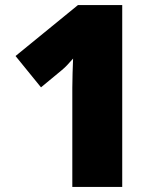

<svg xmlns="http://www.w3.org/2000/svg" viewBox="-20 -734 626 754"><path d="M460 0H264V-353Q264 -363 264 -389Q264 -415 265 -447Q266 -479 267 -504Q254 -489 243.5 -478Q233 -467 222 -458L141 -391L41 -514L286 -714H460Z"/></svg>

Font: Noto Sans Cherokee Black
Style: Regular
Weight: 900
Designer: Monotype Design Team
Foundry: Monotype Imaging Inc.
Version: Version 2.001; ttfautohint (v1.8.4.7-5d5b)